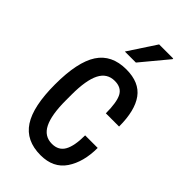

<svg xmlns="http://www.w3.org/2000/svg" viewBox="-212 -727 800 800"><g transform="rotate(45 188.0 -327.0)"><path d="M207 -543H142L222 -665H305V-661ZM346 -305H268Q268 -370 253 -398.5Q238 -427 199 -427Q154 -427 133 -385.5Q112 -344 112 -259V-225Q112 -140 133 -98Q154 -56 199 -56Q238 -56 255 -86.5Q272 -117 272 -179H346Q346 -96 310 -42.5Q274 11 199 11Q113 11 73 -50Q33 -111 33 -241Q33 -372 73 -433.5Q113 -495 199 -495Q276 -495 311 -447Q346 -399 346 -305Z"/></g></svg>

Font: Pragati Narrow
Style: Regular
Weight: 400
Designer: Hector Gatti, Marcela Romero, Pablo Cosgaya and Nicolas Silva
Foundry: Omnibus-Type
Version: Version 1.010; ttfautohint (v1.3)